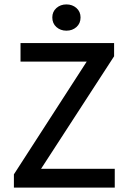

<svg xmlns="http://www.w3.org/2000/svg" viewBox="-20 -850 580 870"><path d="M43 0V-60L373 -571H73V-655H497V-595L166 -85H500V0ZM281 -711Q254 -711 235.5 -727.5Q217 -744 217 -771Q217 -797 235.5 -813.5Q254 -830 281 -830Q308 -830 326.5 -813.5Q345 -797 345 -771Q345 -744 326.5 -727.5Q308 -711 281 -711Z"/></svg>

Font: Mada Medium
Style: Regular
Weight: 500
Designer: Khaled Hosny
Version: Version 1.5